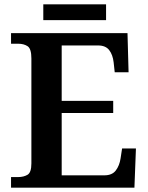

<svg xmlns="http://www.w3.org/2000/svg" viewBox="-20 -867 683 887"><path d="M31 0V-49H64Q89 -49 107 -59.5Q125 -70 125 -112V-597Q125 -642 107.5 -653.5Q90 -665 64 -665H31V-714H569L574 -533H510L505 -579Q501 -614 484.5 -635.5Q468 -657 433 -657H265V-401H503V-345H265V-57H462Q498 -57 515 -79.5Q532 -102 537 -135L544 -181H608L601 0ZM180 -774V-847H470V-774Z"/></svg>

Font: Noto Nastaliq Urdu SemiBold
Style: Regular
Weight: 600
Version: Version 3.007